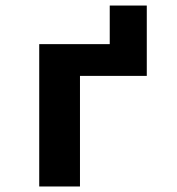

<svg xmlns="http://www.w3.org/2000/svg" viewBox="-20 -676 640 696"><path d="M122.2 0H269.9V-400.9H512.1V-655.9H377.8V-516H122.2Z"/></svg>

Font: Margiela Mono Bold
Style: Regular
Weight: 700
Designer: Mike Abbink, Paul van der Laan, Pieter van Rosmalen
Foundry: Bold Monday
Version: Version 2.003 2021